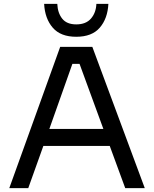

<svg xmlns="http://www.w3.org/2000/svg" viewBox="-20 -972 796 992"><path d="M291 -730H457L728 0H627L547 -218H204L126 0H28ZM514 -306 391 -642H354L235 -306ZM208 -952H276Q278 -905 301.5 -875.5Q325 -846 374 -846Q424 -846 450 -876Q476 -906 478 -952H540Q536 -876 495.5 -829Q455 -782 374 -782Q293 -782 252.5 -829Q212 -876 208 -952Z"/></svg>

Font: Sora-SIA
Style: Regular
Weight: 400
Designer: Jonathan Barnbrook, Julián Moncada
Foundry: Barnbrook Fonts
Version: Version 2.000